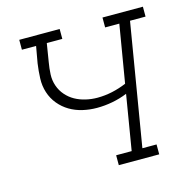

<svg xmlns="http://www.w3.org/2000/svg" viewBox="-84 -611 678 693"><g transform="rotate(-15 254.5 -265.0)"><path d="M277 0V-37H335L369 -242Q342 -231 313 -225.5Q284 -220 255 -220Q228 -220 202 -226Q176 -232 154 -245Q132 -258 115.5 -278Q99 -298 91 -323Q83 -348 84 -375.5Q85 -403 89 -431L100 -493H47V-530H198V-493H140L129 -425Q125 -402 124 -380Q123 -358 130 -337.5Q137 -317 151 -301Q165 -285 183 -275Q201 -265 222.5 -260Q244 -255 266 -255Q294 -255 321.5 -261Q349 -267 375 -278L411 -493H358V-530H509V-493H451L375 -37H428V0Z"/></g></svg>

Font: Iosevka Curly Slab XLtObl
Style: Regular
Weight: 200
Italic angle: -9°
Monospace: yes
Designer: Belleve Invis
Foundry: Belleve Invis
Version: Version 11.1.0; ttfautohint (v1.8.3)